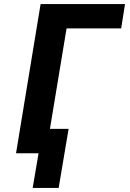

<svg xmlns="http://www.w3.org/2000/svg" viewBox="-20 -755 640 946"><path d="M269 171H141L170 0H59L180 -735H596L577 -615H308L226 -120H318Z"/></svg>

Font: Iosevka Aile Heavy
Style: Italic
Weight: 900
Italic angle: -9°
Designer: Belleve Invis
Foundry: Belleve Invis
Version: Version 31.1.0; ttfautohint (v1.8.4)